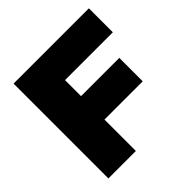

<svg xmlns="http://www.w3.org/2000/svg" viewBox="-183 -856 1008 1008"><g transform="rotate(-45 321.0 -352.0)"><path d="M620 -526H265V-407H549V-233H265V0H61V-704H620Z"/></g></svg>

Font: Prodigy Sans ExtraBold
Style: Regular
Weight: 800
Designer: Wei Huang
Foundry: Wei Huang
Version: Version 1.003; ttfautohint (v1.8.3)